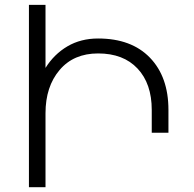

<svg xmlns="http://www.w3.org/2000/svg" viewBox="-20 -777 804 797"><path d="M387.2 -617.2Q525.4 -617.2 602.3 -537.6Q679.2 -458 679.2 -320.8V-226.1H609.9V-320.8Q609.9 -429.7 551 -492.4Q492.2 -555.2 387.2 -555.2Q285.6 -555.2 227.3 -486.3Q168.9 -417.5 168.9 -307.1V0H100.1V-756.8H168.9V-495.1Q204.6 -552.2 260 -584.7Q315.4 -617.2 387.2 -617.2Z"/></svg>

Font: Montserrat arm Light
Style: Regular
Weight: 300
Designer: Julieta Ulanovsky
Foundry: Julieta Ulanovsky
Version: Version 6.000;PS 006.000;hotconv 1.0.88;makeotf.lib2.5.64775